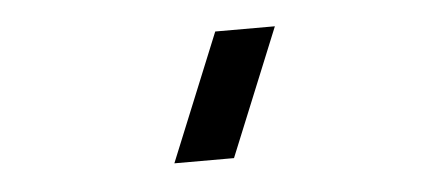

<svg xmlns="http://www.w3.org/2000/svg" viewBox="-28 -1019 579 263"><g transform="rotate(-5 261.0 -887.5)"><path d="M285 -800H203L274.5 -975H356.5Z"/></g></svg>

Font: Vela Sans SemBd
Style: Regular
Weight: 600
Designer: Principal design: Mikhail Sharanda - project Manrope.
Design modification: Ravid Balaliev
Foundry: Mikhail Sharanda
Version: Version 1.001